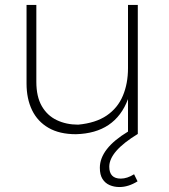

<svg xmlns="http://www.w3.org/2000/svg" viewBox="-20 -540 680 774"><path d="M461.5 214Q440 214 422 206.2Q404 198.5 393.2 181.5Q382.5 164.5 382.5 136.5Q382.5 59 496 -9.5V-140.5Q444.5 -3 286 1Q220 1 175.8 -24.5Q131.5 -50 109.2 -96Q87 -142 87 -203.5V-520H126.5V-210Q126.5 -150.5 148.5 -112.2Q170.5 -74 208.8 -55.8Q247 -37.5 295 -37.5Q365.5 -44 410 -74.2Q454.5 -104.5 475.2 -153.8Q496 -203 496 -265.5V-520H535.5V0Q420.5 70 420.5 132Q420.5 180 467 180Q492.5 180 520.5 162.5L534.5 191Q497.5 214 461.5 214Z"/></svg>

Font: Argentum Novus ExtraLight
Style: Regular
Weight: 250
Designer: Julieta Ulanovsky (font) & Cristiano Sobral (main changes)
Foundry: Julieta Ulanovsky (font) & Cristiano Sobral (main changes)
Version: Version 3.00;November 27, 2020;FontCreator 13.0.0.2655 64-bi